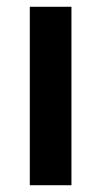

<svg xmlns="http://www.w3.org/2000/svg" viewBox="-20 -547 299 567"><path d="M68 0V-527H191V0Z"/></svg>

Font: Mach Medium
Style: Regular
Weight: 500
Version: Version 1.002